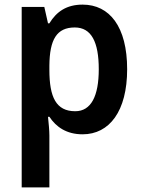

<svg xmlns="http://www.w3.org/2000/svg" viewBox="-20 -638 615 832"><path d="M338 -618C269 -618 225 -588 194 -537H188L172 -608H74V174H194V-51C194 -73 191 -103 188 -132H194C223 -88 268 -56 338 -56C454 -56 531 -156 531 -338C531 -522 455 -618 338 -618ZM304 -519C376 -519 408 -456 408 -338C408 -222 375 -156 306 -156C223 -156 194 -217 194 -335V-354C195 -467 226 -519 304 -519Z"/></svg>

Font: Noto Sans Malayalam UI SemiCondensed SemiBold
Style: Regular
Weight: 600
Width: 4
Designer: Jelle Bosma - Monotype Design Team
Foundry: Monotype Imaging Inc.
Version: Version 2.104